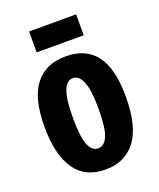

<svg xmlns="http://www.w3.org/2000/svg" viewBox="-135 -792 736 889"><g transform="rotate(-20 233.0 -347.0)"><path d="M232 14Q130 14 81 -59.5Q32 -133 32 -268Q32 -409 84.5 -475.5Q137 -542 235 -542Q334 -542 384 -476Q434 -410 434 -273Q434 -126 381 -56Q328 14 232 14ZM233 -90Q263 -90 279.5 -128.5Q296 -167 296 -261Q296 -355 279 -395.5Q262 -436 232 -436Q214 -436 200 -420.5Q186 -405 178 -367Q170 -329 170 -261Q170 -168 186 -129Q202 -90 233 -90ZM116 -605V-708H348V-605Z"/></g></svg>

Font: Bricolage Grotesque 10pt Condensed Bricolage Grotesque 10pt Condensed Regular
Style: Bold
Weight: 700
Width: 3
Designer: Mathieu Triay
Foundry: Atelier Triay
Version: Version 1.000; ttfautohint (v1.8.4.7-5d5b);gftools[0.9.32]